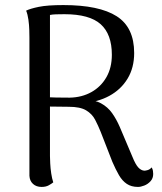

<svg xmlns="http://www.w3.org/2000/svg" viewBox="-20 -726 639 757"><path d="M144 11Q123 11 110 -1Q97 -13 96 -33V-577Q96 -587 95.5 -607Q95 -627 92 -648.5Q89 -670 83 -684Q99 -692 133 -699Q167 -706 230 -706Q371 -706 440 -662Q509 -618 509 -517Q509 -459 483 -416Q457 -373 411 -348Q365 -323 305 -319L311 -333Q352 -333 378.5 -318.5Q405 -304 422 -280Q439 -256 452 -226L502 -108Q514 -78 525 -66Q536 -54 549 -53Q554 -53 562.5 -55.5Q571 -58 578 -66Q582 -59 583 -52.5Q584 -46 584 -40Q584 -23 573.5 -11.5Q563 0 549 5.5Q535 11 524 11Q498 11 480 -1Q462 -13 449 -35.5Q436 -58 423 -88L377 -206Q367 -231 355 -254Q343 -277 319.5 -291Q296 -305 251 -305L167 -306L158 -343Q177 -342 201 -341.5Q225 -341 255 -341Q303 -342 340.5 -363Q378 -384 399.5 -421.5Q421 -459 421 -510Q421 -591 377 -630.5Q333 -670 234 -670Q214 -670 200 -669.5Q186 -669 177 -667V-111Q177 -101 178 -81.5Q179 -62 182 -42Q185 -22 190 -7Q184 -2 172.5 4.5Q161 11 144 11Z"/></svg>

Font: Arima
Style: Regular
Weight: 400
Designer: Joana Correia and Natanael Gama
Foundry: NDISCOVER
Version: Version 1.101;gftools[0.9.23]